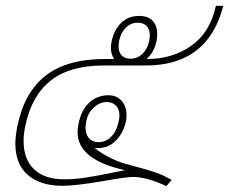

<svg xmlns="http://www.w3.org/2000/svg" viewBox="-20 -620 777 651"><path d="M66 -194Q60 -166 60 -142Q60 -80 95.5 -46Q131 -12 198 -12Q233 -12 272 -18Q311 -24 369 -36L404 -43Q243 -78 243 -172Q243 -185 246 -198Q254 -244 281 -270.5Q308 -297 348 -297Q375 -297 392 -278.5Q409 -260 409 -230Q409 -216 407 -208Q398 -169 373 -143.5Q348 -118 314 -118H301Q353 -77 422 -60Q510 -37 534.5 -24.5Q559 -12 562 -10L544 11Q477 -20 431 -20Q407 -20 324 -5Q234 10 193 10Q116 10 74 -27Q32 -64 32 -134Q32 -156 39 -193Q62 -306 134 -363Q206 -420 337 -420H367Q356 -436 356 -458Q356 -470 359 -482Q367 -519 391 -542.5Q415 -566 452 -566Q482 -566 497.5 -549.5Q513 -533 513 -505Q513 -490 511 -482Q503 -443 477 -420H480Q564 -420 628 -464.5Q692 -509 712 -600H737Q685 -398 475 -398H333Q216 -398 151.5 -346.5Q87 -295 66 -194ZM382 -463Q382 -443 392.5 -432Q403 -421 422 -421Q446 -421 463 -437.5Q480 -454 486 -482Q488 -494 488 -500Q488 -520 477.5 -531.5Q467 -543 447 -543Q424 -543 407 -526.5Q390 -510 384 -482Q382 -468 382 -463ZM314 -138Q338 -138 356.5 -156Q375 -174 382 -207Q385 -219 385 -228Q385 -250 373 -262Q361 -274 342 -274Q319 -274 298.5 -256Q278 -238 272 -207Q270 -193 270 -188Q270 -164 282 -151Q294 -138 314 -138Z"/></svg>

Font: Trirong Thin
Style: Italic
Weight: 250
Italic angle: -12°
Designer: Katatrad Team
Foundry: CadsonDemak
Version: Version 1.001